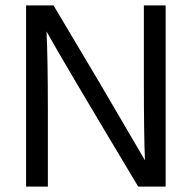

<svg xmlns="http://www.w3.org/2000/svg" viewBox="-20 -694 713 714"><path d="M158 0H77V-674H179L348 -390L519 -98Q515 -195 515 -389V-674H596V0H494Q214 -467 153 -577Q158 -473 158 -284Z"/></svg>

Font: Hind Jalandhar
Style: Regular
Weight: 400
Designer: Namrata Goyal
Foundry: Indian Type Foundry
Version: Version 0.702;PS 1.0;hotconv 1.0.81;makeotf.lib2.5.63406